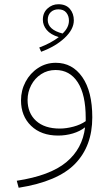

<svg xmlns="http://www.w3.org/2000/svg" viewBox="-20 -639 524 905"><path d="M415 -86Q415 50 333.5 133.5Q252 217 68 246L59 213Q216 189 292.5 125.5Q369 62 381 -39Q357 -20 323.5 -10Q290 0 254 0Q174 0 126.5 -46Q79 -92 79 -166Q79 -213 100.5 -253.5Q122 -294 159.5 -318.5Q197 -343 243 -343Q321 -343 368 -275.5Q415 -208 415 -86ZM384 -68V-83Q384 -193 346.5 -251Q309 -309 242 -309Q204 -309 174 -289.5Q144 -270 127 -237.5Q110 -205 110 -168Q110 -106 150 -69.5Q190 -33 262 -33Q292 -33 326 -42Q360 -51 384 -68ZM328 -543Q328 -501 285 -460.5Q242 -420 174 -395L165 -415Q219 -435 257 -464Q218 -476 200 -498Q182 -520 182 -546Q182 -579 204 -599Q226 -619 255 -619Q291 -619 309.5 -597Q328 -575 328 -543ZM305 -542Q305 -564 292.5 -579.5Q280 -595 255 -595Q233 -595 219 -581.5Q205 -568 205 -545Q205 -499 275 -481Q305 -509 305 -542Z"/></svg>

Font: FiraGO UltraLight
Style: Regular
Weight: 200
Designer: bBox Type
Foundry: bBox Type GmbH
Version: Version 1.001